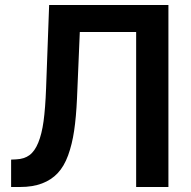

<svg xmlns="http://www.w3.org/2000/svg" viewBox="-20 -747 764 767"><path d="M24.4 0V-109.4L44.9 -110.4Q76.7 -111.8 97.7 -127.2Q118.7 -142.6 132.8 -177Q147 -211.4 154.1 -263.2Q161.1 -314.9 164.1 -394.5L176.3 -727.1H652.8V0H523.9V-619.1H298.8L287.6 -353.5Q284.2 -278.8 276.1 -224.6Q268.1 -170.4 252 -126.2Q235.8 -82 210.4 -55.2Q185.1 -28.3 147.9 -14.2Q110.8 0 60.1 0Z"/></svg>

Font: Interop SemBd
Style: Regular
Weight: 600
Designer: Rasmus Andersson, Google, Jang Haemin
Foundry: jhaemin
Version: Version 1.007